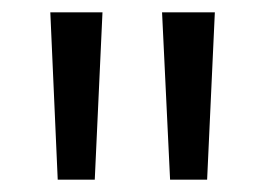

<svg xmlns="http://www.w3.org/2000/svg" viewBox="-20 -720 430 311"><path d="M255.5 -429 242.5 -700H328L315.5 -429ZM73.5 -429 61.5 -700H146L133.5 -429Z"/></svg>

Font: Overpass Light
Style: Regular
Weight: 300
Designer: Delve Withrington, Dave Bailey, Thomas Jockin
Foundry: Delve Fonts LLC
Version: Version 4.000; ttfautohint (v1.8.3)